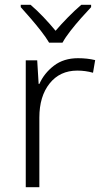

<svg xmlns="http://www.w3.org/2000/svg" viewBox="-20 -785 434 805"><path d="M307 -541Q346 -541 379 -533L370 -480Q338 -489 304 -489Q231 -489 188 -435Q145 -381 145 -292V0H88V-532H136L142 -433H145Q165 -478 206 -509.5Q247 -541 307 -541ZM186 -606Q173 -628 152 -655Q131 -682 108 -708.5Q85 -735 67 -755V-765H108Q135 -742 162.5 -713Q190 -684 213 -656Q237 -684 265.5 -713Q294 -742 321 -765H362V-755Q343 -735 319.5 -708.5Q296 -682 275 -655Q254 -628 242 -606Z"/></svg>

Font: Noto Sans Sinhala Light
Style: Regular
Weight: 300
Designer: Jelle Bosma - Monotype Design Team
Foundry: Monotype Imaging Inc.
Version: Version 2.006; ttfautohint (v1.8.4.7-5d5b)